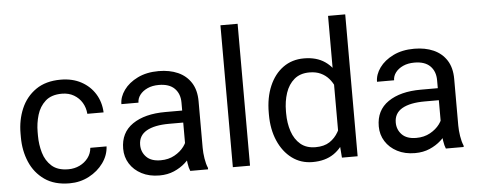

<svg xmlns="http://www.w3.org/2000/svg" viewBox="-50 -876 2518 1011"><g transform="rotate(-5 1209.0 -370.0)"><path d="M280.3 -64.5Q312.5 -64.5 339.8 -77.6Q367.2 -90.8 384.8 -114Q402.3 -137.2 404.8 -167H490.7Q488.3 -120.1 459.2 -79.8Q430.2 -39.6 383.3 -14.9Q336.4 9.8 280.3 9.8Q200.7 9.8 148.7 -26.6Q96.7 -63 71 -123Q45.4 -183.1 45.4 -253.9V-274.4Q45.4 -345.2 71 -405.3Q96.7 -465.3 148.9 -501.7Q201.2 -538.1 280.3 -538.1Q342.3 -538.1 388.7 -512.9Q435.1 -487.8 461.7 -444.6Q488.3 -401.4 490.7 -346.7H404.8Q402.3 -379.4 386.5 -405.8Q370.6 -432.1 343.5 -448Q316.4 -463.9 280.3 -463.9Q224.6 -463.9 193.1 -435.5Q161.6 -407.2 148.7 -363.8Q135.7 -320.3 135.7 -274.4V-253.9Q135.7 -207.5 148.4 -164.1Q161.1 -120.6 192.6 -92.5Q224.1 -64.5 280.3 -64.5Z M903.8 -90.3V-362.3Q903.8 -409.2 875.7 -437.3Q847.7 -465.3 792.5 -465.3Q758.3 -465.3 732.7 -453.6Q707 -441.9 692.6 -422.9Q678.2 -403.8 678.2 -381.8H587.9Q587.9 -419.9 613.8 -455.8Q639.6 -491.7 686.8 -514.9Q733.9 -538.1 797.9 -538.1Q855.5 -538.1 899.7 -518.6Q943.8 -499 969 -459.7Q994.1 -420.4 994.1 -361.3V-115.2Q994.1 -88.9 998.8 -59.1Q1003.4 -29.3 1012.7 -7.8V0H918.5Q911.6 -15.6 907.7 -41.7Q903.8 -67.9 903.8 -90.3ZM919.4 -320.3 920.4 -256.8H829.1Q751.5 -256.8 709.5 -232.7Q667.5 -208.5 667.5 -159.2Q667.5 -121.6 692.9 -95.5Q718.3 -69.3 768.6 -69.3Q810.1 -69.3 841.8 -86.9Q873.5 -104.5 892.3 -129.9Q911.1 -155.3 912.6 -179.2L951.2 -135.7Q947.8 -115.2 932.6 -90.3Q917.5 -65.4 892.3 -42.7Q867.2 -20 832.8 -5.1Q798.3 9.8 755.4 9.8Q701.7 9.8 661.4 -11.2Q621.1 -32.2 598.9 -67.6Q576.7 -103 576.7 -147Q576.7 -231.9 641.1 -276.1Q705.6 -320.3 814.5 -320.3Z M1234.4 -750V0H1143.6V-750Z M1712.4 -102.5V-750H1803.2V0H1720.2ZM1356.9 -258.3V-268.6Q1356.9 -349.1 1383.1 -409.9Q1409.2 -470.7 1456.1 -504.4Q1502.9 -538.1 1565.9 -538.1Q1632.3 -538.1 1676.8 -507.6Q1721.2 -477.1 1746.3 -420.7Q1771.5 -364.3 1778.8 -286.1V-241.2Q1771.5 -164.1 1746.6 -107.7Q1721.7 -51.3 1676.8 -20.8Q1631.8 9.8 1564.9 9.8Q1502.9 9.8 1456.1 -25.1Q1409.2 -60.1 1383.1 -120.6Q1356.9 -181.2 1356.9 -258.3ZM1447.8 -268.6V-258.3Q1447.8 -206.1 1462.4 -162.4Q1477.1 -118.7 1507.8 -92.8Q1538.6 -66.9 1587.4 -66.9Q1632.3 -66.9 1661.4 -85.9Q1690.4 -105 1708 -136.2Q1725.6 -167.5 1735.4 -204.1V-321.8Q1729.5 -348.6 1718.5 -373.8Q1707.5 -398.9 1690.2 -418.7Q1672.9 -438.5 1647.7 -450.2Q1622.6 -461.9 1588.4 -461.9Q1539.1 -461.9 1508.1 -435.5Q1477.1 -409.2 1462.4 -365.2Q1447.8 -321.3 1447.8 -268.6Z M2254.9 -90.3V-362.3Q2254.9 -409.2 2226.8 -437.3Q2198.7 -465.3 2143.6 -465.3Q2109.4 -465.3 2083.7 -453.6Q2058.1 -441.9 2043.7 -422.9Q2029.3 -403.8 2029.3 -381.8H1939Q1939 -419.9 1964.8 -455.8Q1990.7 -491.7 2037.8 -514.9Q2085 -538.1 2148.9 -538.1Q2206.5 -538.1 2250.7 -518.6Q2294.9 -499 2320.1 -459.7Q2345.2 -420.4 2345.2 -361.3V-115.2Q2345.2 -88.9 2349.9 -59.1Q2354.5 -29.3 2363.8 -7.8V0H2269.5Q2262.7 -15.6 2258.8 -41.7Q2254.9 -67.9 2254.9 -90.3ZM2270.5 -320.3 2271.5 -256.8H2180.2Q2102.5 -256.8 2060.5 -232.7Q2018.6 -208.5 2018.6 -159.2Q2018.6 -121.6 2043.9 -95.5Q2069.3 -69.3 2119.6 -69.3Q2161.1 -69.3 2192.9 -86.9Q2224.6 -104.5 2243.4 -129.9Q2262.2 -155.3 2263.7 -179.2L2302.2 -135.7Q2298.8 -115.2 2283.7 -90.3Q2268.6 -65.4 2243.4 -42.7Q2218.3 -20 2183.8 -5.1Q2149.4 9.8 2106.4 9.8Q2052.7 9.8 2012.5 -11.2Q1972.2 -32.2 1950 -67.6Q1927.7 -103 1927.7 -147Q1927.7 -231.9 1992.2 -276.1Q2056.6 -320.3 2165.5 -320.3Z"/></g></svg>

Font: Vazirmatn
Style: Regular
Weight: 400
Designer: Saber Rastikerdar
Foundry: Saber Rastikerdar
Version: Version 33.003;September 2, 2022;FontCreator 14.0.0.2862 64-